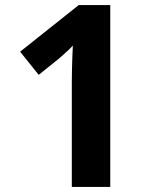

<svg xmlns="http://www.w3.org/2000/svg" viewBox="-20 -734 612 754"><path d="M413 0H262V-413Q262 -430 262.5 -455Q263 -480 264 -507Q265 -534 266 -555Q261 -549 244.5 -533.5Q228 -518 214 -506L132 -440L59 -531L289 -714H413Z"/></svg>

Font: Noto Sans Thaana
Style: Regular
Weight: 400
Designer: Monotype Design Team
Foundry: Monotype Imaging Inc.
Version: Version 2.001